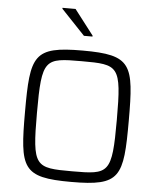

<svg xmlns="http://www.w3.org/2000/svg" viewBox="-60 -965 841 1025"><g transform="rotate(5 360.0 -453.0)"><path d="M360 -775H406V-780L303 -914H233V-909ZM360 8C623 8 638 -41 638 -344C638 -647 623 -696 360 -696C97 -696 82 -647 82 -344C82 -41 97 8 360 8ZM360 -49C162 -49 146 -54 146 -344C146 -634 162 -639 360 -639C558 -639 574 -634 574 -344C574 -54 558 -49 360 -49Z"/></g></svg>

Font: Saira UNSAM Light SC
Style: Regular
Weight: 300
Designer: Hector Gatti with collaboration of the Omnibus-Type team
Foundry: Omnibus-Type
Version: Version 1.072;PS 001.072;hotconv 1.0.88;makeotf.lib2.5.64775